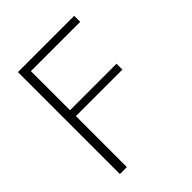

<svg xmlns="http://www.w3.org/2000/svg" viewBox="-204 -851 972 972"><g transform="rotate(-45 282.0 -365.0)"><path d="M88 -730H491V-687H138V-407H471V-365H138V0H88Z"/></g></svg>

Font: M PLUS 1p Light
Style: Regular
Weight: 300
Version: Version 1.061